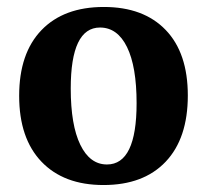

<svg xmlns="http://www.w3.org/2000/svg" viewBox="-20 -524 595 551"><path d="M35 -249Q35 -371 99 -437.5Q163 -504 278 -504Q392 -504 455.5 -438Q519 -372 519 -250Q519 -127 455.5 -60Q392 7 277 7Q163 7 99 -60Q35 -127 35 -249ZM372 -228Q372 -333 344.5 -389Q317 -445 267 -445Q183 -445 183 -270Q183 -165 210.5 -108.5Q238 -52 287 -52Q372 -52 372 -228Z"/></svg>

Font: Vollkorn SC
Style: Bold
Weight: 700
Designer: Friedrich Althausen
Foundry: Friedrich Althausen
Version: Version 4.015